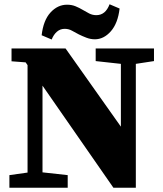

<svg xmlns="http://www.w3.org/2000/svg" viewBox="-20 -879 765 899"><path d="M428 -593V-652H701V-593L616 -580V0H511L179 -478V-72L297 -59V0H24V-59L109 -71V-574L100 -587L34 -592V-652H287L546 -286V-580ZM175 -714Q183 -784 216.5 -820.5Q250 -857 294 -857Q316 -857 334 -849.5Q352 -842 367 -833Q382 -824 397.5 -816Q413 -808 431 -808Q474 -808 493 -859L540 -839Q532 -770 499 -732.5Q466 -695 424 -695Q404 -695 384.5 -702.5Q365 -710 349 -718Q333 -726 317.5 -735Q302 -744 283 -744Q262 -744 246.5 -730.5Q231 -717 222 -694Z"/></svg>

Font: Source Serif 4 Black
Style: Regular
Weight: 900
Designer: Frank Grießhammer
Foundry: Adobe
Version: Version 4.005;hotconv 1.1.0;makeotfexe 2.6.0